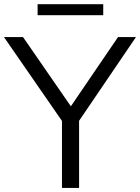

<svg xmlns="http://www.w3.org/2000/svg" viewBox="-34 -922 688 942"><path d="M270 0V-363L288.5 -302L-14.5 -740H79L328.5 -379H299L545 -740H633L335.5 -302L354 -362V0ZM150.5 -847.5V-901.5H472.5V-847.5Z"/></svg>

Font: Encode Sans SC SemiExpanded
Style: Regular
Weight: 400
Width: 6
Designer: Multiple Designers
Foundry: Impallari Type
Version: Version 3.002